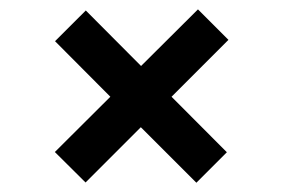

<svg xmlns="http://www.w3.org/2000/svg" viewBox="-20 -460 608 412"><path d="M216.8 -252.4 98.1 -371.6 164.1 -437.5 282.7 -318.4 404.8 -439.9 470.2 -374.5 348.1 -252.4 466.8 -133.3 401.4 -67.9 282.2 -187 163.6 -68.4 97.7 -133.8Z"/></svg>

Font: Poller One
Style: Regular
Weight: 400
Designer: Yvonne Schttler
Foundry: Yvonne Schttler
Version: Version 1.002